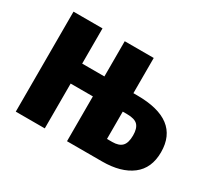

<svg xmlns="http://www.w3.org/2000/svg" viewBox="-111 -707 958 883"><g transform="rotate(30 368.0 -265.5)"><path d="M724 -172Q724 -87 667 -43.5Q610 0 510 0H324V-238H206V0H52V-531H206V-344H324V-531H478V-344H498Q724 -344 724 -172ZM574 -175Q574 -212 558 -229Q542 -246 501 -246H478V-101H506Q541 -101 557.5 -118Q574 -135 574 -175Z"/></g></svg>

Font: Fira Sans Condensed
Style: Bold
Weight: 700
Width: 3
Designer: bBox Type GmbH & Carrois Corporate GbR & Edenspiekermann AG
Foundry: bBox Type GmbH & Carrois Corporate GbR & Edenspiekermann AG
Version: Version 4.301